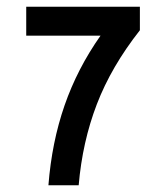

<svg xmlns="http://www.w3.org/2000/svg" viewBox="-20 -551 480 571"><path d="M396 -461V-531H58V-445H279Q210 -347 172 -237.5Q134 -128 124 0H214Q225 -129 268 -241Q311 -353 396 -461Z"/></svg>

Font: Lisu Bosa SemiBold
Style: Regular
Weight: 600
Designer: David Morse, Annie Olsen, Victor Gaultney, Frank Grießhammer (Latin)
Foundry: SIL International
Version: Version 2.000